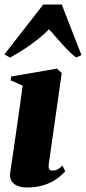

<svg xmlns="http://www.w3.org/2000/svg" viewBox="-20 -820 382 852"><path d="M97 12Q79 12 61.2 6Q43.5 0 32.8 -14Q22 -28 25 -52Q25.5 -56 29 -79Q32.5 -102 38 -140Q43.5 -178 50.5 -226.2Q57.5 -274.5 65.2 -329.2Q73 -384 80.5 -440L27 -463.5L29.5 -480.5L232.5 -515.5L254 -496L196.5 -92.5Q194.5 -74.5 198.8 -68.8Q203 -63 212 -63Q224 -63 234.2 -68Q244.5 -73 257 -85L269.5 -60.5Q253.5 -41.5 229.5 -24.8Q205.5 -8 172.5 2Q139.5 12 97 12ZM24.5 -564.5 -0.5 -578.5 172 -800H254L341.5 -575.5L317.5 -564.5Q285.5 -590.5 254.8 -625.5Q224 -660.5 197.5 -690Q165.5 -657.5 118.8 -623.8Q72 -590 24.5 -564.5Z"/></svg>

Font: Merriweather 144pt Black
Style: Italic
Weight: 900
Italic angle: -7.8°
Version: Version 2.101